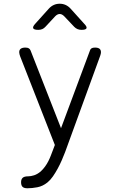

<svg xmlns="http://www.w3.org/2000/svg" viewBox="-20 -805 640 1029"><path d="M263 1 274 -28 88 -503Q86 -509 84.5 -514.5Q83 -520 83 -525Q83 -538 91.5 -544Q100 -550 116 -550Q128 -550 134.5 -546Q141 -542 144 -534L307 -118L462 -534Q464 -542 470.5 -546Q477 -550 489 -550Q505 -550 513 -544Q521 -538 521 -525Q521 -521 520 -516.5Q519 -512 517 -506L329 10Q321 31 311 54Q301 77 289 99Q277 121 263.5 140.5Q250 160 234 173Q209 193 180.5 198.5Q152 204 127 204Q109 204 101 196.5Q93 189 93 172V171Q93 156 101.5 148Q110 140 131 140Q145 140 162.5 134.5Q180 129 198 114Q211 102 221.5 87.5Q232 73 239.5 58Q247 43 252.5 28.5Q258 14 263 1ZM185 -645Q162 -645 158 -653.5Q154 -662 170 -679L242 -759Q254 -772 268.5 -778.5Q283 -785 300 -785Q317 -785 331.5 -778.5Q346 -772 358 -759L431 -678Q447 -662 443.5 -653.5Q440 -645 417 -645Q405 -645 395.5 -649Q386 -653 378 -661L324 -718Q312 -730 300 -730Q288 -730 276 -718L224 -662Q216 -653 206.5 -649Q197 -645 185 -645Z"/></svg>

Font: Maple Mono ExtraLight
Style: Regular
Weight: 275
Monospace: yes
Designer: subframe7536
Version: Version 7.000